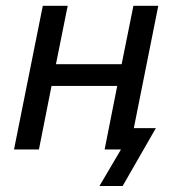

<svg xmlns="http://www.w3.org/2000/svg" viewBox="-20 -510 590 655"><path d="M392.6 0H336.9L379.9 -216.8H155.8L112.8 0H27.8L126 -490.2H210.9L170.9 -291H395L435.1 -490.2H520L436.5 -72.8H511.7L398.4 124.5H319.3Z"/></svg>

Font: Code New Roman
Style: Italic
Weight: 400
Italic angle: -11°
Monospace: yes
Designer: Sam Radian
Foundry: Code New Roman
Version: Version 1.508 October 19, 2014